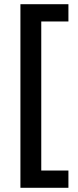

<svg xmlns="http://www.w3.org/2000/svg" viewBox="-20 -734 370 912"><path d="M305 158H77V-714H305V-632H176V76H305Z"/></svg>

Font: Noto Sans Nag Mundari Medium
Style: Regular
Weight: 500
Version: Version 1.000